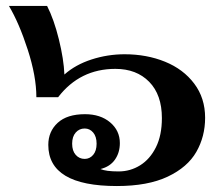

<svg xmlns="http://www.w3.org/2000/svg" viewBox="-20 -614 740 644"><path d="M142 -128Q142 -173 173.5 -202Q205 -231 265 -231Q317 -231 349.5 -203.5Q382 -176 382 -134Q382 -102 365.5 -78.5Q349 -55 317 -47Q335 -39 378 -39Q417 -39 450 -59.5Q483 -80 503 -120Q523 -160 523 -218Q523 -296 480.5 -339.5Q438 -383 367 -383Q248 -383 175 -288H102Q102 -358 73 -447.5Q44 -537 10 -594H138Q161 -549 177.5 -482Q194 -415 196 -364Q233 -397 287 -414.5Q341 -432 398 -432Q472 -432 533.5 -407Q595 -382 631.5 -333.5Q668 -285 668 -219Q668 -156 638.5 -104.5Q609 -53 542.5 -21.5Q476 10 372 10Q142 10 142 -128ZM304 -132Q304 -156 292.5 -169.5Q281 -183 264 -183Q246 -183 234 -169.5Q222 -156 222 -132Q222 -108 234 -94.5Q246 -81 264 -81Q281 -81 292.5 -94.5Q304 -108 304 -132Z"/></svg>

Font: Trirong
Style: Bold
Weight: 700
Designer: Katatrad Team
Foundry: CadsonDemak
Version: Version 1.001